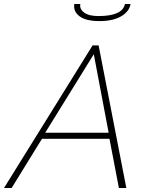

<svg xmlns="http://www.w3.org/2000/svg" viewBox="-61 -936 729 956"><path d="M434 -831Q367 -831 335 -855Q303 -879 309 -916H339Q334 -891 358 -873.5Q382 -856 429 -856Q549 -856 561 -916H589Q583 -879 542.5 -855Q502 -831 434 -831ZM400 -710H430L568 0H531L484 -245H148L-3 0H-41ZM480 -275 406 -666 164 -275Z"/></svg>

Font: Raleway-v4020 ExtraLight
Style: Italic
Weight: 275
Italic angle: -12°
Designer: Matt McInerney, Pablo Impallari, Rodrigo Fuenzalida
Foundry: Matt McInerney, Pablo Impallari, Rodrigo Fuenzalida
Version: Version 4.020;PS 004.020;hotconv 1.0.88;makeotf.lib2.5.64775